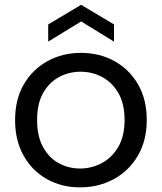

<svg xmlns="http://www.w3.org/2000/svg" viewBox="-20 -779 680 807"><path d="M316.4 8.5Q239.2 8.5 177.4 -26Q115.6 -60.5 79.5 -124.4Q43.4 -188.3 43.4 -274.5Q43.4 -361.5 80.3 -424.7Q117.2 -487.8 180.1 -522.3Q243 -556.8 320.2 -556.8Q398.2 -556.8 460.8 -522.3Q523.3 -487.8 560.1 -424.7Q596.8 -361.5 596.8 -274.5Q596.8 -188.3 559.3 -124.4Q521.8 -60.5 458.1 -26Q394.5 8.5 316.4 8.5ZM316.4 -70.7Q364.1 -70.7 406.8 -92.9Q449.4 -115.1 476.5 -160.5Q503.6 -205.9 503.6 -274.5Q503.6 -344.1 476.9 -389.1Q450.2 -434 408.3 -455.8Q366.4 -477.6 318.7 -477.6Q271.1 -477.6 229.4 -455.8Q187.8 -434 161.8 -389.1Q135.9 -344.1 135.9 -274.5Q135.9 -205.9 161.1 -160.5Q186.3 -115.1 227.5 -92.9Q268.8 -70.7 316.4 -70.7ZM459.1 -676.3V-604.1L321 -688.9L182.6 -604.1V-676.3L321 -758.8Z"/></svg>

Font: Poppins Variable
Style: Regular
Weight: 100
Designer: Jonny Pinhorn
Foundry: Indian Type Foundry
Version: Version 6.000